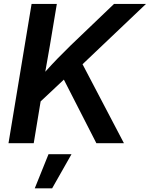

<svg xmlns="http://www.w3.org/2000/svg" viewBox="-20 -748 783 1003"><path d="M147.5 -176.3 164.1 -312.5Q193.8 -348.1 222.7 -380.1Q251.5 -412.1 282 -443.6Q312.5 -475.1 347.7 -509.3L575.7 -727.5H742.7L377 -379.9L367.2 -382.3ZM24.4 0 145 -727.5H276.9L240.7 -510.7L210 -335.9L201.2 -272.5L156.2 0ZM483.4 0 308.1 -342.8 396 -441.4 627.4 0ZM161.6 235.8 233.4 57.6H353.5L252.4 235.8Z"/></svg>

Font: Inter 20pt SemiBold
Style: Italic
Weight: 600
Italic angle: -9.3988°
Version: Version 4.001;git-66647c0bb